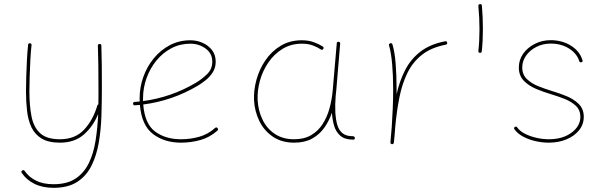

<svg xmlns="http://www.w3.org/2000/svg" viewBox="-20 -693 2937 934"><path d="M126 -482.4Q134.3 -481.4 133.3 -473.1Q129.9 -442.9 127.7 -401.9Q125.5 -360.8 124.3 -320.1Q123 -279.3 123 -248.5Q123 -180.7 133.1 -127.9Q143.1 -75.2 174.8 -45.4Q206.5 -15.6 271.5 -15.6Q345.7 -15.6 389.2 -62.3Q432.6 -108.9 453.6 -180.2Q455.1 -184.1 458.5 -185.5Q459 -205.6 459 -226.1Q459 -246.6 459 -266.6Q459 -321.8 458.3 -377.9Q457.5 -434.1 456.1 -470.2Q456.1 -479 464.4 -479Q473.1 -479 473.1 -470.7Q474.6 -434.1 475.1 -377.9Q475.6 -321.8 475.6 -266.6Q475.6 -199.7 473.4 -130.6Q471.2 -61.5 460.4 1.2Q449.7 64 424.8 113.5Q399.9 163.1 355.5 191.9Q311 220.7 240.2 220.7Q187 220.7 147.9 201.4Q108.9 182.1 85.9 148.4Q81.1 141.1 87.9 136.7Q95.7 131.8 100.1 138.7Q120.6 168.5 155.3 185.8Q189.9 203.1 240.2 203.1Q306.2 203.1 347.4 175.8Q388.7 148.4 411.9 100.8Q435.1 53.2 444.8 -8.3Q454.6 -69.8 457.5 -138.2Q433.1 -78.1 387.9 -38.6Q342.8 1 271.5 1Q215.8 1 182.6 -19Q149.4 -39.1 133.1 -73.7Q116.7 -108.4 111.6 -153.6Q106.4 -198.7 106.4 -248.5Q106.4 -279.8 107.7 -320.8Q108.9 -361.8 111.1 -403.1Q113.3 -444.3 116.7 -475.1Q117.7 -483.4 126 -482.4Z M1037.6 -57.6Q1000.5 -24.4 954.3 -11.7Q908.2 1 860.4 1Q779.8 1 724.4 -41Q668.9 -83 660.6 -182.6Q648.4 -181.6 636.2 -180.7Q628.4 -179.7 627.4 -188.5Q626.5 -196.3 635.3 -197.3Q647.5 -198.2 659.7 -199.2Q659.2 -207 659.2 -214.8Q659.2 -268.1 677 -318.4Q694.8 -368.7 727.8 -408.9Q760.7 -449.2 805.9 -473.1Q851.1 -497.1 905.8 -497.1Q937 -497.1 965.1 -484.9Q993.2 -472.7 1011.2 -449.5Q1029.3 -426.3 1029.3 -393.1Q1029.3 -363.3 1014.9 -341.1Q1000.5 -318.8 980.2 -302.7Q960 -286.6 941.9 -275.9Q818.8 -203.1 676.8 -184.6Q684.1 -90.8 734.4 -53.2Q784.7 -15.6 860.4 -15.6Q906.7 -15.6 949.7 -27.8Q992.7 -40 1025.9 -70.3Q1032.7 -76.2 1038.1 -69.8Q1043.9 -63 1037.6 -57.6ZM905.8 -480.5Q856 -480.5 813.7 -458.3Q771.5 -436 740.7 -398.2Q710 -360.4 692.9 -313Q675.8 -265.6 675.8 -214.8Q675.8 -208 675.8 -201.2Q814 -219.7 933.1 -290.5Q960.4 -306.6 986.6 -331.5Q1012.7 -356.4 1012.7 -393.1Q1012.7 -433.1 980.2 -456.8Q947.8 -480.5 905.8 -480.5Z M1410.6 -15.6Q1460 -15.6 1494.1 -35.9Q1528.3 -56.2 1550 -90.3Q1571.8 -124.5 1583.3 -167.2Q1594.7 -210 1598.6 -254.4L1618.2 -482.4Q1619.1 -490.7 1627 -489.7Q1635.7 -488.8 1634.8 -480.5L1615.7 -252.4Q1614.7 -238.8 1612.8 -225.6Q1612.8 -225.6 1612.8 -225.1Q1609.4 -183.6 1611.3 -143.1Q1613.3 -112.3 1620.4 -86.7Q1627.4 -61 1645.3 -45.7Q1663.1 -30.3 1696.8 -30.3Q1705.1 -30.3 1706.1 -22Q1707 -13.7 1697.8 -13.7Q1656.7 -13.7 1635 -33.2Q1613.3 -52.7 1605 -82.5Q1596.7 -112.3 1594.7 -143.1V-145Q1581.1 -105 1557.6 -71.8Q1534.2 -38.6 1498.3 -18.8Q1462.4 1 1411.6 1Q1350.6 1 1307.9 -27.8Q1265.1 -56.6 1241.9 -103.8Q1218.8 -150.9 1215.8 -204.6Q1213.4 -252.9 1227.3 -304.2Q1241.2 -355.5 1270.8 -399.2Q1300.3 -442.9 1345 -470Q1389.6 -497.1 1448.2 -497.1Q1481.9 -497.1 1507.8 -487.3Q1533.7 -477.5 1549.3 -467.3Q1557.1 -462.4 1552.7 -455.1Q1548.3 -447.8 1540.5 -452.6Q1526.4 -462.4 1503.2 -471.4Q1480 -480.5 1449.2 -480.5Q1395.5 -480.5 1354.2 -455.1Q1313 -429.7 1285.2 -388.7Q1257.3 -347.7 1244.1 -299.3Q1231 -251 1233.4 -204.6Q1236.3 -153.8 1257.3 -110.6Q1278.3 -67.4 1316.9 -41.5Q1355.5 -15.6 1410.6 -15.6Z M1886.7 8.3 1884.8 7.8Q1884.8 7.8 1884.3 7.8Q1884.3 7.3 1883.8 7.3Q1878.9 5.4 1879.4 -0.5Q1879.4 0 1879.4 -0.2Q1879.4 -0.5 1879.4 -1V-2.4Q1880.9 -21.5 1882.6 -39.8Q1884.3 -58.1 1885.7 -76.2Q1888.7 -118.7 1890.6 -166Q1892.6 -213.4 1892.6 -259.8Q1892.6 -323.7 1887.7 -380.4Q1882.8 -437 1872.6 -471.7Q1870.1 -479.5 1878.4 -482.4Q1886.2 -484.9 1889.2 -476.6Q1900.4 -439.5 1904.8 -381.8Q1909.2 -324.2 1909.2 -259.8Q1909.2 -247.6 1909.2 -234.9Q1923.8 -299.8 1951.2 -352.8Q1978.5 -405.8 2025.4 -441.9Q2072.3 -478 2145.5 -492.2Q2153.3 -494.1 2155.3 -485.4Q2157.2 -477.5 2148.4 -475.6Q2077.6 -461.9 2032.7 -426.5Q1987.8 -391.1 1961.9 -338.1Q1936 -285.2 1922.9 -218.8Q1909.7 -152.3 1902.8 -76.7Q1899.9 -35.2 1896 1L1895.5 2.9Q1895.5 2.9 1895.5 3.4Q1895.5 3.4 1895 3.9Q1892.6 8.8 1887.2 8.3Q1887.2 8.3 1886.7 8.3Z M2314.5 -436Q2306.2 -437 2307.1 -445.3Q2312.5 -493.7 2312.5 -549.8Q2312.5 -607.4 2307.1 -663.6Q2306.2 -671.9 2314.5 -672.9Q2323.2 -673.8 2324.2 -665.5Q2326.7 -638.2 2327.9 -608.6Q2329.1 -579.1 2329.1 -549.8Q2329.1 -493.2 2323.7 -443.4Q2322.8 -435.1 2314.5 -436Z M2808.1 -390.1Q2800.3 -388.2 2797.9 -395.5Q2786.1 -433.1 2748 -457Q2710 -481 2658.7 -481Q2620.6 -481 2589.1 -464.8Q2557.6 -448.7 2539.1 -422.4Q2520.5 -396 2520.5 -364.7Q2520.5 -330.1 2543.2 -308.3Q2565.9 -286.6 2599.6 -273.2Q2633.3 -259.8 2666 -250Q2699.2 -240.2 2734.9 -225.8Q2770.5 -211.4 2795.2 -187.3Q2819.8 -163.1 2819.8 -124.5Q2819.8 -87.9 2797.1 -59.6Q2774.4 -31.2 2735.8 -15.1Q2697.3 1 2649.4 1Q2616.7 1 2583.3 -6.8Q2549.8 -14.6 2522.9 -29.5Q2496.1 -44.4 2482.4 -64.5Q2478 -70.8 2484.4 -75.2Q2491.2 -80.1 2496.1 -73.2Q2507.8 -55.7 2533 -42.7Q2558.1 -29.8 2589.1 -22.7Q2620.1 -15.6 2649.4 -15.6Q2717.3 -15.6 2760.3 -47.6Q2803.2 -79.6 2803.2 -124.5Q2803.2 -157.7 2781 -178.5Q2758.8 -199.2 2725.8 -212.2Q2692.9 -225.1 2661.1 -234.4Q2627 -244.6 2590.3 -259.5Q2553.7 -274.4 2528.8 -299.6Q2503.9 -324.7 2503.9 -364.7Q2503.9 -401.9 2525.1 -431.9Q2546.4 -461.9 2581.8 -479.7Q2617.2 -497.6 2658.7 -497.6Q2713.9 -497.6 2756.8 -471.2Q2799.8 -444.8 2813.5 -400.4Q2816.4 -392.1 2808.1 -390.1Z"/></svg>

Font: Mikhak-DS1-FD Thin
Style: Regular
Weight: 100
Designer: Amin Abedi
Version: Version 3.2